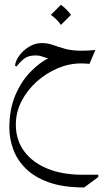

<svg xmlns="http://www.w3.org/2000/svg" viewBox="-20 -450 446 811"><path d="M335.4 341.8Q246.6 341.8 186 320.1Q125.5 298.3 88.9 262Q52.2 225.6 35.9 180.7Q19.5 135.7 19.5 89.8Q19.5 12.2 44.4 -46.9Q69.3 -106 108.2 -146Q147 -186 188.5 -206.5L189.5 -203.1Q174.8 -204.6 161.1 -210.2Q147.5 -215.8 130.4 -215.8Q98.6 -215.8 81.3 -201.7Q64 -187.5 50.3 -169.4L43.5 -172.4Q45.4 -193.4 61.8 -215.6Q78.1 -237.8 103.3 -252.9Q128.4 -268.1 156.7 -268.1Q180.7 -268.1 203.4 -260Q226.1 -252 254.6 -243.9Q283.2 -235.8 324.7 -235.8Q341.3 -235.8 353.8 -236.6Q366.2 -237.3 382.8 -238.8L357.9 -180.2Q350.1 -181.2 340.3 -181.6Q330.6 -182.1 322.3 -182.1Q272 -182.1 223.1 -161.4Q174.3 -140.6 134.5 -104.7Q94.7 -68.8 70.8 -22.2Q46.9 24.4 46.9 76.2Q46.9 141.6 82.3 189.2Q117.7 236.8 180.9 262.5Q244.1 288.1 328.1 288.1H395V297.9ZM237.3 -429.7Q261.7 -412.1 279.8 -387.2L237.3 -344.7Q220.7 -369.1 194.8 -387.2Z"/></svg>

Font: Lateef ExtraLight
Style: Regular
Weight: 200
Designer: SIL International
Foundry: SIL International
Version: Version 4.200